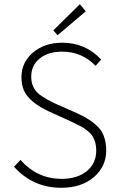

<svg xmlns="http://www.w3.org/2000/svg" viewBox="-20 -872 561 904"><path d="M251 -706.1 231 -729 356 -852.1 383.8 -818.8ZM269 12.2Q135.3 12.2 45.9 -86.9L76.2 -119.1Q155.3 -30.3 269 -29.8Q344.2 -29.8 388.7 -66.4Q433.1 -103 433.1 -162.1Q433.1 -221.2 397 -252Q377.9 -268.1 361.3 -276.9Q344.7 -285.6 314.9 -299.8L214.8 -345.2Q117.7 -389.6 92.8 -445.8Q80.6 -473.6 81.1 -508.8Q81.1 -579.1 135.7 -625Q190.4 -670.9 272.9 -670.9Q382.8 -670.9 456.1 -591.8L430.2 -562Q365.2 -628.9 272.9 -628.9Q207 -628.9 167 -596.7Q127 -564.5 127 -510.7Q127 -456.5 167 -426.3Q194.3 -405.8 241.2 -383.8L340.8 -339.8Q407.7 -310.1 443.8 -272Q480 -234.4 480 -161.1Q479.5 -87.9 421.9 -38.1Q364.3 11.7 269 12.2Z"/></svg>

Font: SourceSansPro-Light
Style: Regular
Weight: 300
Designer: Paul D. Hunt
Foundry: Adobe Systems Incorporated
Version: Version 2.020;PS 2.0;hotconv 1.0.86;makeotf.lib2.5.63406